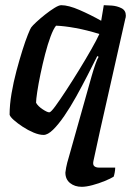

<svg xmlns="http://www.w3.org/2000/svg" viewBox="-20 -520 520 740"><path d="M295 200Q268 200 250 185.5Q232 171 232 145Q232 142 235 125.5Q238 109 246 83L333 -226Q350 -285 360 -301L355 -304Q338 -270 317 -229Q296 -188 273.5 -147.5Q251 -107 228 -73.5Q205 -40 184.5 -20Q164 0 148 0Q131 0 109.5 -9Q88 -18 67.5 -31.5Q47 -45 33 -57.5Q19 -70 17 -78Q17 -116 24.5 -160Q32 -204 43.5 -247Q55 -290 66.5 -326.5Q78 -363 87.5 -386.5Q97 -410 100 -414Q105 -421 120 -435Q135 -449 154 -464Q173 -479 190 -489.5Q207 -500 216 -500Q244 -500 286.5 -481.5Q329 -463 370 -440L380 -500Q391 -500 411 -498.5Q431 -497 448 -488.5Q465 -480 465 -460Q465 -453 463 -448Q448 -383 431.5 -308.5Q415 -234 398 -160Q381 -86 366 -18.5Q351 49 340 101Q337 115 343.5 120.5Q350 126 362 126H424Q424 135 422 145.5Q420 156 418 161Q407 168 384 177.5Q361 187 336.5 193.5Q312 200 295 200ZM170 -87Q176 -87 193.5 -111Q211 -135 235.5 -172.5Q260 -210 285.5 -251.5Q311 -293 332 -330Q353 -367 363 -389Q315 -404 271 -412Q227 -420 196 -421Q186 -409 175 -379.5Q164 -350 154 -311.5Q144 -273 136 -234.5Q128 -196 123.5 -166Q119 -136 119 -124Q126 -111 144 -99Q162 -87 170 -87Z"/></svg>

Font: Texturina 72pt 72pt SemiBold
Style: Italic
Weight: 600
Italic angle: -11°
Designer: Guillermo Torres Carreño
Foundry: Omnibus-Type
Version: Version 1.002; ttfautohint (v1.8.3)